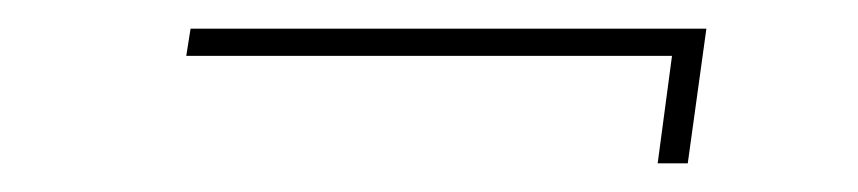

<svg xmlns="http://www.w3.org/2000/svg" viewBox="-20 -262 599 134"><path d="M439 -148H460L473 -242H113L110 -223H449Z"/></svg>

Font: Josefin Slab ExtraLight
Style: Italic
Weight: 250
Italic angle: -12°
Designer: Santiago Orozco
Foundry: Typemade
Version: Version 2.100